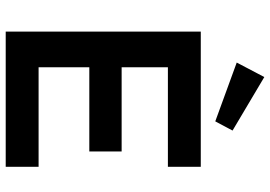

<svg xmlns="http://www.w3.org/2000/svg" viewBox="-160 -808 968 689"><g transform="rotate(90 324.5 -464.0)"><path d="M94 0H579V-118H222V-300H524V-416H222V-582H579V-700H94ZM205 -829 416 -752 449 -814 257 -928Z"/></g></svg>

Font: Easer Grotesk Medium
Style: Regular
Weight: 500
Designer: Boardeaser, Bonnie Shaver-Troup, Thomas Jockin
Foundry: Lexend
Version: Version 1.001;Glyphs 3.1.2 (3151)